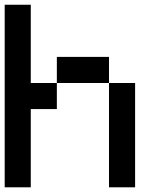

<svg xmlns="http://www.w3.org/2000/svg" viewBox="-20 -798 707 818"><path d="M111.1 -333.3V0H0V-777.8H111.1V-444.4H222.2V-333.3ZM555.6 0H444.4V-444.4H555.6ZM444.4 -444.4H222.2V-555.6H444.4Z"/></svg>

Font: Pixeloid Mono
Style: Regular
Weight: 400
Monospace: yes
Designer: GGBotNet
Foundry: GGBotNet
Version: 0.5